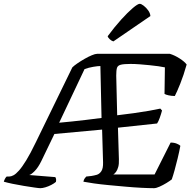

<svg xmlns="http://www.w3.org/2000/svg" viewBox="-53 -986 1005 1006"><path d="M158 0Q151 0 127 -3.5Q103 -7 72 -12Q41 -17 12.5 -23Q-16 -29 -33 -34Q-31 -42 -26.5 -50Q-22 -58 -18 -61H-5Q5 -61 17.5 -67.5Q30 -74 46.5 -92.5Q63 -111 84.5 -146Q106 -181 134 -239L326 -633Q335 -642 352.5 -654Q370 -666 390 -677.5Q410 -689 428 -696.5Q446 -704 456 -704H837Q863 -696 888.5 -679.5Q914 -663 925 -648Q909 -591 891.5 -547.5Q874 -504 863 -483Q846 -483 830.5 -486.5Q815 -490 809 -494L811 -633Q798 -636 776.5 -639Q755 -642 730 -644.5Q705 -647 679.5 -649Q654 -651 631 -651Q597 -651 580.5 -647Q564 -643 560 -630.5Q556 -618 556 -590L561 -382Q604 -387 647.5 -393Q691 -399 728 -405.5Q765 -412 787 -417L796 -407Q791 -388 784 -368.5Q777 -349 770 -339L565 -317L570 -152Q571 -127 566.5 -111Q562 -95 555 -85.5Q548 -76 541 -72H757L841 -239Q860 -239 874 -233Q888 -227 892 -222Q886 -190 878 -157Q870 -124 862 -95Q854 -66 847 -46Q837 -38 819 -27Q801 -16 783 -8Q765 0 754 0Q728 0 688.5 -2Q649 -4 604.5 -8Q560 -12 517 -16Q474 -20 439 -25Q404 -30 384 -34Q386 -45 391 -51.5Q396 -58 399 -61L426 -64Q439 -66 453.5 -70Q468 -74 478 -89Q488 -104 487 -136L482 -307L232 -284L164 -143Q147 -108 128.5 -89.5Q110 -71 100 -69L237 -58Q239 -55 240.5 -49.5Q242 -44 240 -33Q231 -25 215.5 -17Q200 -9 184.5 -4.5Q169 0 158 0ZM257 -343Q287 -346 323.5 -349.5Q360 -353 399.5 -358Q439 -363 479 -368L473 -640Q460 -640 436 -636Q412 -632 390 -624ZM541 -769Q531 -772 522 -780.5Q513 -789 511 -796Q548 -846 582.5 -884Q617 -922 643 -944Q669 -966 679 -966Q687 -966 700 -956Q713 -946 723.5 -931.5Q734 -917 735 -902Z"/></svg>

Font: Texturina Medium
Style: Italic
Weight: 500
Italic angle: -11°
Designer: Guillermo Torres Carreño
Foundry: Omnibus-Type
Version: Version 1.002